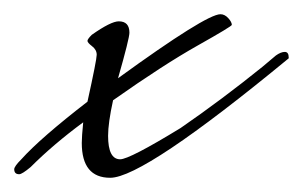

<svg xmlns="http://www.w3.org/2000/svg" viewBox="-21 -244 426 270"><path d="M6 1Q-1 1 -1 -6Q-1 -10 9 -20Q36 -50 102 -101Q115 -160 115 -167Q115 -174 108.5 -179Q102 -184 102 -186.5Q102 -189 108 -195Q135 -214 146 -214Q161 -214 161 -198Q161 -190 145 -134Q269 -224 289 -224Q295 -224 300 -218.5Q305 -213 305 -209Q305 -207 257 -180Q209 -153 138 -103Q131 -71 131 -53Q131 -20 148 -20Q161 -20 233 -64Q291 -104 348 -150L367 -166Q374 -171 379.5 -171Q385 -171 385 -163V-162Q181 6 134 6Q94 6 94 -43Q94 -52 96 -72Q54 -41 22 -9Q10 1 6 1Z"/></svg>

Font: Mrs Saint Delafield
Style: Regular
Weight: 400
Designer: Alejandro Paul
Foundry: Alejandro Paul
Version: Version 1.001